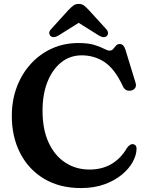

<svg xmlns="http://www.w3.org/2000/svg" viewBox="-20 -936 746 975"><path d="M673.5 -180.5Q673 -149 654.2 -114.2Q635.5 -79.5 599 -49.2Q562.5 -19 510.2 0Q458 19 391 19Q283 19 204.2 -28Q125.5 -75 82.8 -157.8Q40 -240.5 40 -347.5Q40 -427 65.5 -494.5Q91 -562 136.8 -612Q182.5 -662 244 -689.8Q305.5 -717.5 377.5 -717.5Q427.5 -717.5 458.5 -708Q489.5 -698.5 507.5 -688.8Q525.5 -679 536.5 -679Q548 -679 555 -687.5Q562 -696 569 -704.2Q576 -712.5 588 -712.5Q608.5 -712.5 617.5 -682L669 -513.5Q673 -499 665.8 -488.5Q658.5 -478 644 -476Q616 -471 603.5 -499Q563 -586 511.2 -620.5Q459.5 -655 395 -655Q336 -655 291.2 -619.5Q246.5 -584 221.2 -520.8Q196 -457.5 196 -374Q196 -278.5 227 -211.8Q258 -145 312 -110Q366 -75 434.5 -75Q498 -75 545.8 -103Q593.5 -131 624 -183.5Q641 -207.5 658 -203.5Q673.5 -200 673.5 -180.5ZM277.5 -756Q252 -740.5 237 -753Q231 -758 230.2 -767.8Q229.5 -777.5 239.5 -788L327.5 -885Q341 -899 352 -907.5Q363 -916 379.5 -916Q396 -916 407 -907.5Q418 -899 431 -885L519.5 -788Q529 -777.5 528.5 -767.8Q528 -758 522 -753Q507 -740.5 481.5 -756L379.5 -820Z"/></svg>

Font: Fraunces 9pt S050 SemiBold
Style: Regular
Weight: 600
Version: Version 1.000; ttfautohint (v1.8.3)